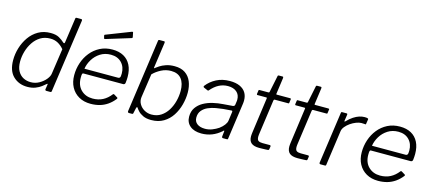

<svg xmlns="http://www.w3.org/2000/svg" viewBox="-55 -1279 4102 1817"><g transform="rotate(15 1996.0 -370.5)"><path d="M426 0Q420 0 416.5 -3.5Q413 -7 414 -13L421 -59Q423 -67 420 -67.5Q417 -68 409 -61Q398 -51 376 -34Q354 -17 320 -3.5Q286 10 241 10Q157 10 102 -43Q47 -96 47 -201Q47 -261 65 -320.5Q83 -380 118 -430Q153 -480 205 -510Q257 -540 325 -540Q378 -540 409 -522Q440 -504 461 -484Q469 -477 473.5 -479.5Q478 -482 479 -495L513 -732Q514 -738 516.5 -740Q519 -742 524 -742H570Q579 -742 579 -729L477 -13Q476 -5 473.5 -2.5Q471 0 462 0ZM470 -420Q442 -453 409.5 -470.5Q377 -488 336 -488Q281 -488 240 -463Q199 -438 171 -396Q143 -354 128.5 -304Q114 -254 114 -204Q114 -148 134 -112Q154 -76 187 -58.5Q220 -41 261 -41Q305 -41 343 -62.5Q381 -84 406 -114.5Q431 -145 434 -173Z M860 10Q794 10 745 -18Q696 -46 669 -96Q642 -146 642 -213Q642 -275 661.5 -333.5Q681 -392 718.5 -438.5Q756 -485 809.5 -512.5Q863 -540 931 -540Q995 -540 1040.5 -515Q1086 -490 1110.5 -442Q1135 -394 1135 -326Q1135 -312 1134 -297.5Q1133 -283 1131 -267Q1130 -260 1125 -255Q1120 -250 1112 -250H721Q714 -250 711 -241.5Q708 -233 708 -205Q708 -130 752.5 -86.5Q797 -43 866 -43Q922 -43 965.5 -65.5Q1009 -88 1043 -132Q1047 -136 1050.5 -135.5Q1054 -135 1057 -133L1088 -114Q1097 -110 1091 -100Q1061 -62 1025.5 -37.5Q990 -13 949 -1.5Q908 10 860 10ZM1051 -296Q1061 -296 1067 -304Q1073 -312 1073 -343Q1073 -408 1034 -448.5Q995 -489 929 -489Q870 -489 825.5 -460.5Q781 -432 754 -387.5Q727 -343 720 -296ZM1076 -745 1084 -705Q1085 -700 1084 -696.5Q1083 -693 1075 -691L837 -618Q831 -616 827.5 -618.5Q824 -621 824 -626L819 -645Q818 -655 822 -656L1066 -751Q1069 -752 1072.5 -750.5Q1076 -749 1076 -745Z M1236 0Q1228 0 1225 -4.5Q1222 -9 1223 -17L1324 -732Q1325 -738 1327 -740Q1329 -742 1334 -742H1381Q1387 -742 1388.5 -738Q1390 -734 1389 -728L1354 -481Q1353 -471 1356 -471Q1359 -471 1366 -478Q1375 -485 1397.5 -500Q1420 -515 1456 -527.5Q1492 -540 1539 -540Q1603 -540 1643.5 -512.5Q1684 -485 1703.5 -437.5Q1723 -390 1723 -329Q1723 -271 1707 -211Q1691 -151 1658.5 -101Q1626 -51 1575 -20.5Q1524 10 1454 10Q1406 10 1374.5 -5Q1343 -20 1325.5 -39Q1308 -58 1301 -70Q1298 -75 1294 -73Q1290 -71 1288 -63L1277 -13Q1276 -5 1273 -2.5Q1270 0 1260 0ZM1311 -176Q1306 -139 1324 -108Q1342 -77 1374 -59Q1406 -41 1444 -41Q1497 -41 1536.5 -67Q1576 -93 1602 -135Q1628 -177 1641 -227.5Q1654 -278 1654 -328Q1654 -403 1620.5 -445.5Q1587 -488 1519 -488Q1468 -488 1422.5 -464.5Q1377 -441 1345 -408Z M2139 -65Q2096 -27 2048 -8.5Q2000 10 1946 10Q1875 10 1834.5 -24Q1794 -58 1794 -115Q1794 -167 1819 -203Q1844 -239 1884.5 -262Q1925 -285 1975.5 -297Q2026 -309 2076 -312L2166 -319Q2185 -321 2187 -336L2191 -365Q2192 -370 2192.5 -376Q2193 -382 2193 -387Q2193 -435 2161.5 -462Q2130 -489 2076 -489Q2029 -489 1987.5 -467.5Q1946 -446 1909 -402Q1906 -399 1903.5 -398.5Q1901 -398 1897 -400L1858 -417Q1855 -419 1853.5 -422.5Q1852 -426 1856 -433Q1893 -481 1950 -510.5Q2007 -540 2081 -540Q2139 -540 2178 -522.5Q2217 -505 2237 -473Q2257 -441 2257 -396Q2257 -389 2256.5 -381.5Q2256 -374 2255 -366L2205 -11Q2204 -3 2202 -1.5Q2200 0 2193 0H2156Q2151 0 2148 -3.5Q2145 -7 2145 -14L2151 -67Q2150 -79 2139 -65ZM2176 -261Q2177 -269 2174.5 -272Q2172 -275 2165 -274L2087 -268Q2056 -265 2017 -258Q1978 -251 1943 -236Q1908 -221 1885 -193.5Q1862 -166 1862 -124Q1862 -85 1890.5 -63.5Q1919 -42 1968 -42Q2004 -42 2037.5 -55Q2071 -68 2099 -87Q2127 -108 2144 -130.5Q2161 -153 2164 -173Z M2511 0Q2458 0 2433 -21Q2408 -42 2408 -87Q2408 -96 2409 -105Q2410 -114 2411 -123L2459 -471Q2460 -476 2458.5 -477.5Q2457 -479 2452 -479H2366Q2358 -479 2359 -489L2364 -524Q2365 -528 2366.5 -529Q2368 -530 2372 -530H2460Q2464 -530 2467 -533Q2470 -536 2470 -540L2503 -700Q2504 -710 2515 -710H2550Q2556 -710 2557.5 -706.5Q2559 -703 2558 -695L2536 -537Q2535 -533 2536.5 -531.5Q2538 -530 2542 -530H2672Q2677 -530 2679.5 -528Q2682 -526 2681 -522L2676 -486Q2675 -481 2674 -480Q2673 -479 2667 -479H2536Q2527 -479 2525 -469L2478 -133Q2477 -124 2476 -117Q2475 -110 2475 -102Q2475 -71 2489 -61.5Q2503 -52 2529 -52H2602Q2606 -52 2609 -48.5Q2612 -45 2611 -41L2607 -13Q2606 -6 2599 -3Q2589 -2 2572 -1.5Q2555 -1 2538 -0.5Q2521 0 2511 0Z M2886 0Q2833 0 2808 -21Q2783 -42 2783 -87Q2783 -96 2784 -105Q2785 -114 2786 -123L2834 -471Q2835 -476 2833.5 -477.5Q2832 -479 2827 -479H2741Q2733 -479 2734 -489L2739 -524Q2740 -528 2741.5 -529Q2743 -530 2747 -530H2835Q2839 -530 2842 -533Q2845 -536 2845 -540L2878 -700Q2879 -710 2890 -710H2925Q2931 -710 2932.5 -706.5Q2934 -703 2933 -695L2911 -537Q2910 -533 2911.5 -531.5Q2913 -530 2917 -530H3047Q3052 -530 3054.5 -528Q3057 -526 3056 -522L3051 -486Q3050 -481 3049 -480Q3048 -479 3042 -479H2911Q2902 -479 2900 -469L2853 -133Q2852 -124 2851 -117Q2850 -110 2850 -102Q2850 -71 2864 -61.5Q2878 -52 2904 -52H2977Q2981 -52 2984 -48.5Q2987 -45 2986 -41L2982 -13Q2981 -6 2974 -3Q2964 -2 2947 -1.5Q2930 -1 2913 -0.5Q2896 0 2886 0Z M3112 0Q3106 0 3102.5 -4Q3099 -8 3100 -13L3172 -521Q3173 -527 3174.5 -528.5Q3176 -530 3181 -530H3225Q3230 -530 3232.5 -527.5Q3235 -525 3234 -518L3225 -457Q3224 -451 3227 -450.5Q3230 -450 3234 -454Q3265 -486 3293.5 -504.5Q3322 -523 3348.5 -531.5Q3375 -540 3400 -540Q3420 -540 3429 -537Q3438 -534 3437 -528L3430 -483Q3430 -478 3429 -477Q3428 -476 3425 -476Q3417 -476 3407.5 -477Q3398 -478 3386 -478Q3363 -478 3334.5 -467Q3306 -456 3280 -438Q3254 -420 3235.5 -397.5Q3217 -375 3214 -352L3166 -10Q3165 -4 3162.5 -2Q3160 0 3153 0H3112Z M3677 10Q3611 10 3562 -18Q3513 -46 3486 -96Q3459 -146 3459 -213Q3459 -275 3478.5 -333.5Q3498 -392 3535.5 -438.5Q3573 -485 3626.5 -512.5Q3680 -540 3748 -540Q3812 -540 3857.5 -515Q3903 -490 3927.5 -442Q3952 -394 3952 -326Q3952 -312 3951 -297.5Q3950 -283 3948 -267Q3947 -260 3942 -255Q3937 -250 3929 -250H3538Q3531 -250 3528 -241.5Q3525 -233 3525 -205Q3525 -130 3569.5 -86.5Q3614 -43 3683 -43Q3739 -43 3782.5 -65.5Q3826 -88 3860 -132Q3864 -136 3867.5 -135.5Q3871 -135 3874 -133L3905 -114Q3914 -110 3908 -100Q3878 -62 3842.5 -37.5Q3807 -13 3766 -1.5Q3725 10 3677 10ZM3868 -296Q3878 -296 3884 -304Q3890 -312 3890 -343Q3890 -408 3851 -448.5Q3812 -489 3746 -489Q3687 -489 3642.5 -460.5Q3598 -432 3571 -387.5Q3544 -343 3537 -296Z"/></g></svg>

Font: Libre Franklin Light
Style: Italic
Weight: 300
Italic angle: -8°
Designer: Pablo Impallari, Rodrigo Fuenzalida, Nhung Nguyen
Foundry: Impallari Type
Version: Version 3.000